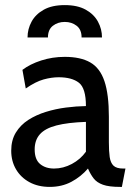

<svg xmlns="http://www.w3.org/2000/svg" viewBox="-20 -723 520 753"><path d="M175 10Q129.5 10 95.5 -8.5Q61.5 -27 42.8 -59Q24 -91 24 -132Q24 -173.5 42.2 -203.2Q60.5 -233 91.2 -252.8Q122 -272.5 160 -284.2Q198 -296 238.8 -301.2Q279.5 -306.5 317 -307Q317 -377 289.5 -398.5Q262 -420 210 -420Q182.5 -420 151.2 -411.5Q120 -403 81 -376L68 -449Q97.5 -471.5 141.5 -485.8Q185.5 -500 234 -500Q296 -500 334 -478.2Q372 -456.5 389.5 -405Q407 -353.5 407 -265V-165Q407 -130 410.2 -107.2Q413.5 -84.5 425.2 -73.2Q437 -62 463 -62H472L458 10H451Q407.5 10 383.8 1.5Q360 -7 347.5 -23Q335 -39 325 -62Q297.5 -30 260 -10Q222.5 10 175 10ZM192 -62Q228 -62 261.8 -80Q295.5 -98 317 -128V-245Q245.5 -242.5 201.2 -231Q157 -219.5 136.5 -196.5Q116 -173.5 116 -137Q116 -97.5 137.2 -79.8Q158.5 -62 192 -62ZM234 -703Q284 -703 316.2 -685Q348.5 -667 364.2 -638Q380 -609 380 -576H300Q300 -607 280.5 -622Q261 -637 234 -637Q207 -637 187.5 -622Q168 -607 168 -576H88Q88 -609 103.8 -638Q119.5 -667 151.8 -685Q184 -703 234 -703Z"/></svg>

Font: Cabin Resolve
Style: Regular-Resolve
Weight: 400
Designer: Pablo Impallari
Foundry: Pablo Impallari. http://www.impallari.com Igino Marini. http://www.ikern.com
Version: Version 3.001